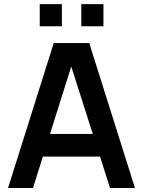

<svg xmlns="http://www.w3.org/2000/svg" viewBox="-20 -934 710 954"><path d="M20 0H144L193 -156H477L526.5 0H650.5L423.5 -720H247ZM177.5 -803.5H287.5V-913.5H177.5ZM228.5 -268.5 334 -603.5 441 -268.5ZM384 -803.5H494V-913.5H384Z"/></svg>

Font: Eudonet
Style: Bold
Weight: 700
Designer: Mikhail Sharanda
Foundry: Mikhail Sharanda
Version: Version 4.503;Glyphs 3.1.2 (3151)